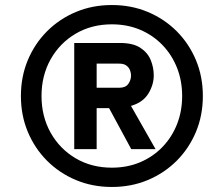

<svg xmlns="http://www.w3.org/2000/svg" viewBox="-20 -732 890 764"><path d="M425.2 12Q348.2 12 282.4 -15.5Q216.7 -43 167.4 -92.2Q118.2 -141.5 90.7 -207.2Q63.2 -273 63.2 -350Q63.2 -427 90.7 -492.8Q118.2 -558.5 167.4 -607.8Q216.7 -657 282.4 -684.5Q348.2 -712 425.2 -712Q502.2 -712 568 -684.5Q633.7 -657 683 -607.8Q732.2 -558.5 759.7 -492.8Q787.2 -427 787.2 -350Q787.2 -273 759.7 -207.2Q732.2 -141.5 683 -92.2Q633.7 -43 568 -15.5Q502.2 12 425.2 12ZM425.1 -64.8Q486.1 -64.8 537.1 -86.2Q588.1 -107.7 625.8 -146.5Q663.5 -185.3 684.2 -237.3Q704.8 -289.2 704.8 -349.9Q704.8 -411 684.1 -462.9Q663.4 -514.7 625.8 -553.5Q588.1 -592.3 537.1 -613.8Q486.1 -635.2 425.1 -635.2Q344.1 -635.2 280.8 -597.8Q217.5 -560.3 181.3 -495.7Q145.2 -431.1 145.2 -350Q145.2 -268.9 181.3 -204.3Q217.5 -139.7 280.8 -102.2Q344.1 -64.8 425.1 -64.8ZM275.4 -138.6V-561H457.6Q509.1 -561 538.4 -541.9Q567.6 -522.7 579.7 -493.1Q591.8 -463.4 591.8 -432.2Q591.8 -394.4 570.2 -359.4Q548.7 -324.4 501.2 -310.6L599 -138.6H502.2L414 -301.8H364.6V-138.6ZM364.6 -382.8H454.4Q479.7 -382.8 490.5 -398.1Q501.4 -413.3 501.4 -431.8Q501.4 -442 497.2 -452.9Q493 -463.8 482.7 -471.3Q472.4 -478.8 454.4 -478.8H364.6Z"/></svg>

Font: Overpass
Style: Regular
Weight: 400
Designer: Delve Withrington, Dave Bailey, Thomas Jockin
Foundry: Delve Fonts LLC
Version: Version 4.000